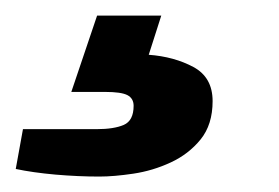

<svg xmlns="http://www.w3.org/2000/svg" viewBox="-98 -37 356 245"><path d="M28.7 188.3Q1.7 188.3 -27.3 185.8Q-56.3 183.2 -77.9 178.6L-68.7 127.8H25.4Q47.3 127.8 59.9 122.4Q72.5 116.9 72.5 98Q72.5 88.6 64.6 84.4Q56.7 80.3 36.2 80.3H-7L25.9 -17.1H107.8L91.8 32.9Q124.2 35.3 148.8 48.5Q173.3 61.7 173.3 92Q173.3 122 158 140.9Q142.6 159.8 119.8 170.3Q97 180.9 72.2 184.6Q47.4 188.3 28.7 188.3Z"/></svg>

Font: Archivo Variable SemiBold
Style: Italic
Weight: 600
Italic angle: -10°
Designer: Hector Gatti
Foundry: Omnibus-Type
Version: Version 2.001